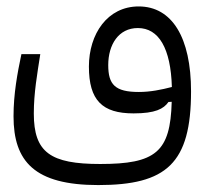

<svg xmlns="http://www.w3.org/2000/svg" viewBox="-20 -354 626 582"><path d="M277.8 207C484.4 207 559.1 141.6 559.1 -77.1C559.1 -240.2 501.5 -334.5 400.4 -334.5C305.7 -334.5 249.5 -251 249.5 -152.3C249.5 -49.8 290 -10.3 384.8 -10.3C450.7 -10.3 476.1 -23.9 490.7 -44.9L500.5 -45.4C498.5 30.8 486.3 78.1 453.6 106C420.4 134.3 367.2 143.1 283.7 143.1C133.3 143.1 82.5 108.4 82.5 -9.8C82.5 -72.8 92.8 -129.4 102.1 -189.9H44.9C32.7 -132.3 21 -69.3 21 -1.5C21 135.3 84.5 207 277.8 207ZM501 -90.3C469.2 -82 435.5 -75.2 400.9 -75.2C328.6 -75.2 308.1 -97.7 308.1 -156.7C308.1 -218.8 339.4 -269 397.9 -269C461.4 -269 497.6 -207.5 501 -90.3Z"/></svg>

Font: Cascadia Mono Light
Style: Regular
Weight: 300
Monospace: yes
Designer: Aaron Bell
Foundry: Saja Typeworks
Version: Version 2404.023